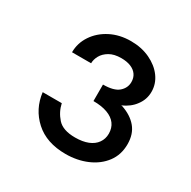

<svg xmlns="http://www.w3.org/2000/svg" viewBox="-116 -583 703 706"><g transform="rotate(30 235.5 -230.0)"><path d="M238 -280Q284 -280 304 -297.5Q324 -315 324 -340Q324 -358 315 -371Q306 -384 289 -391Q272 -398 248 -398Q218 -398 198.5 -386.5Q179 -375 170 -358.5Q161 -342 161 -326H80Q80 -365 102 -398Q124 -431 162 -450.5Q200 -470 248 -470Q293 -470 329 -453Q365 -436 385.5 -408Q406 -380 406 -346Q406 -313 386 -287Q368 -262 334 -247Q336 -247 338 -247Q380 -233 403 -205.5Q426 -178 426 -135Q426 -90 401.5 -57.5Q377 -25 336 -7.5Q295 10 246 10Q165 10 116.5 -34Q68 -78 60 -145H141Q148 -112 171 -86Q194 -60 246 -60Q278 -60 300.5 -69Q323 -78 335 -95Q347 -112 347 -134Q347 -158 334.5 -175Q322 -192 297.5 -201Q273 -210 238 -210Z"/></g></svg>

Font: Venryn Sans
Style: Regular
Weight: 400
Designer: Owen Earl, indestructible type* (font) & Cristiano Sobral (main changes)
Version: Version 3.600; ttfautohint (v1.8.3)